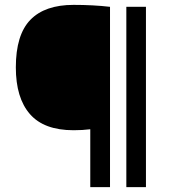

<svg xmlns="http://www.w3.org/2000/svg" viewBox="-20 -768 704 788"><path d="M350.5 0V-237.5Q334 -235.5 317.5 -234.5Q301 -233.5 282 -233.5Q160.5 -233.5 102.8 -299.8Q45 -366 45 -491.5Q45 -625 104.5 -686.5Q164 -748 282 -748Q321.5 -748 359.5 -746Q397.5 -744 431.5 -740V0ZM498.5 0V-740H579V0Z"/></svg>

Font: Encode Sans SC SemiExpanded Medium
Style: Regular
Weight: 500
Width: 6
Designer: Multiple Designers
Foundry: Impallari Type
Version: Version 3.002